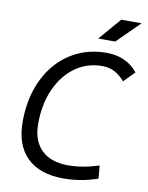

<svg xmlns="http://www.w3.org/2000/svg" viewBox="-97 -963 806 1043"><g transform="rotate(10 306.0 -442.0)"><path d="M325.2 9.8Q194.3 9.8 124.5 -58.8Q54.7 -127.4 54.7 -255.4Q54.7 -355 82.5 -437Q110.4 -519 161.6 -578.6Q212.9 -638.2 283.7 -670.7Q354.5 -703.1 440.4 -703.1Q548.3 -703.1 611.8 -625.5L553.2 -565.9Q501.5 -628.4 429.7 -628.4Q344.7 -628.4 279.3 -581.1Q213.9 -533.7 176.8 -450.4Q139.6 -367.2 139.6 -258.8Q139.6 -165.5 191.4 -115.2Q243.2 -64.9 338.4 -64.9Q421.4 -64.9 507.8 -94.2L514.2 -22.5Q466.8 -5.9 419.7 2Q372.6 9.8 325.2 9.8ZM380.4 -771.5 485.8 -894H598.1L474.1 -771.5Z"/></g></svg>

Font: Cascadia Code NF SemiLight
Style: Italic
Weight: 350
Italic angle: -10°
Monospace: yes
Designer: Aaron Bell
Foundry: Saja Typeworks
Version: Version 2404.023; ttfautohint (v1.8.4)